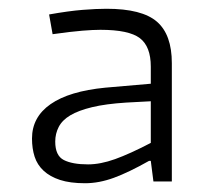

<svg xmlns="http://www.w3.org/2000/svg" viewBox="-20 -766 489 438"><path d="M174 -348Q140 -348 117 -355.5Q94 -363 79.5 -376.5Q65 -390 59 -408.5Q53 -427 53 -450Q53 -499 95.5 -528.5Q138 -558 220 -566L324 -575V-614Q324 -660 299 -679Q274 -698 209 -698Q193 -698 168 -696Q143 -694 100 -688L92 -733Q137 -741 168.5 -743.5Q200 -746 223 -746Q304 -746 338 -716.5Q372 -687 372 -622V-352H330L324 -399H320Q274 -373 240 -360.5Q206 -348 174 -348ZM181 -391Q209 -391 242.5 -403Q276 -415 324 -440V-535L268 -532Q221 -529 190 -521.5Q159 -514 140.5 -503Q122 -492 114 -476.5Q106 -461 106 -443Q106 -411 125.5 -401Q145 -391 181 -391Z"/></svg>

Font: Encode Sans Wide
Style: ExtraLight
Weight: 200
Designer: Pablo Impallari, Andres Torresi
Foundry: Pablo Impallari, Andres Torresi
Version: Version 1.000; ttfautohint (v1.00) -l 8 -r 50 -G 200 -x 14 -